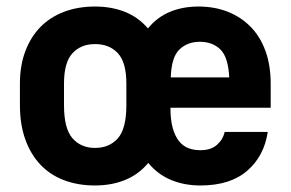

<svg xmlns="http://www.w3.org/2000/svg" viewBox="-20 -559 890 588"><path d="M271 9Q219 9 176.5 -7Q134 -23 104 -54.5Q74 -86 57.5 -132Q41 -178 41 -237V-303Q41 -358 57.5 -402Q74 -446 104 -476.5Q134 -507 176.5 -523Q219 -539 271 -539Q322 -539 363 -522.5Q404 -506 433 -472Q462 -507 501 -523Q540 -539 588 -539Q637 -539 677.5 -523Q718 -507 747.5 -477Q777 -447 793 -403Q809 -359 809 -302V-229H502Q502 -192 509 -167Q516 -142 528 -127Q540 -112 556.5 -105.5Q573 -99 594 -99Q626 -99 644.5 -115.5Q663 -132 668 -155H800Q789 -81 737 -36Q685 9 594 9Q544 9 503.5 -8Q463 -25 434 -60Q405 -25 363.5 -8Q322 9 271 9ZM271 -106Q315 -106 341 -135.5Q367 -165 367 -237V-303Q367 -368 341 -396Q315 -424 271 -424Q228 -424 202 -396Q176 -368 176 -303V-237Q176 -165 202 -135.5Q228 -106 271 -106ZM592 -431Q554 -431 529.5 -407.5Q505 -384 503 -322H682Q679 -384 655 -407.5Q631 -431 592 -431Z"/></svg>

Font: Golos UI
Style: Bold
Weight: 700
Designer: A.Korolkova, Vitaly Kuzmin
Foundry: ParaType Ltd
Version: Version 2.000